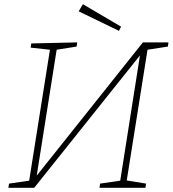

<svg xmlns="http://www.w3.org/2000/svg" viewBox="-20 -895 823 915"><path d="M783 -693 780 -673 683 -658 584 -35 676 -20 673 0H454L457 -20L553 -34L647 -631L143 0H20L23 -20L119 -34L218 -658L126 -668L129 -688L348 -693L345 -673L250 -658L155 -58L661 -693ZM557 -768 547 -748 355 -841 375 -875Z"/></svg>

Font: Bitter Pro ExtraLight
Style: Italic
Weight: 275
Italic angle: -9°
Designer: Sol Matas, and Bitter project Authors
Foundry: Sol Matas
Version: Version 1.010